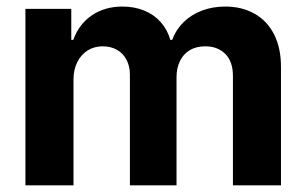

<svg xmlns="http://www.w3.org/2000/svg" viewBox="-20 -557 919 577"><path d="M56.4 -530.4H194.2V-437.1H200.3Q216.9 -484.1 255.8 -510.7Q294.7 -537.3 348.1 -537.3Q384 -537.3 413.5 -525.2Q443 -513.1 463.1 -490.4Q483.2 -467.8 491.9 -437.1H497.4Q508.4 -467.4 531.4 -490.1Q554.5 -512.8 586.6 -525.1Q618.8 -537.3 657.1 -537.3Q706.6 -537.3 744.5 -516.1Q782.5 -494.9 803.5 -454Q824.4 -413.1 824.4 -356.5V0H680V-328.6Q680 -372.1 657 -395Q634.1 -417.8 596.8 -417.8Q569.9 -417.8 550.5 -406.3Q531.1 -394.8 520.8 -373.6Q510.5 -352.4 510.5 -324.7V0H370.4V-332.2Q370.4 -358 360.2 -377.4Q350 -396.9 331.4 -407.4Q312.7 -417.8 288.4 -417.8Q263.6 -417.8 243.7 -405.6Q223.9 -393.3 212.4 -370.6Q200.9 -347.9 200.9 -318.7V0H56.4Z"/></svg>

Font: Pretendard Variable
Style: Regular
Weight: 400
Designer: Base glyphs from Inter by Rasmus Andersson; Hangul glyphs from Noto Sans CJK(Source Han Sans) by Jang Soo-young and Kang
Foundry: Kil Hyung-jin
Version: Version 1.100;FEAKit 1.0